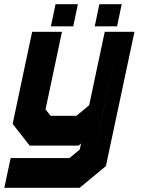

<svg xmlns="http://www.w3.org/2000/svg" viewBox="-40 -691 685 911"><path d="M101 0 20 -103 112.5 -540H254L176 -172L200 -141.5H322.5L383 -191.5L457 -540H598L462.5 97L338 200H-19.5L10.5 59H289.5L338.5 18.5L344.5 -10L332.5 0ZM53.5 131.5H308L404 50.5L515 -470L451 -171L329.5 -71H152L97 -142.5L167 -470L97 -142.5L152 -71H329.5L451 -171L404 50.5L308 131.5H53.5ZM409.5 -566 431.5 -671H537.5L515.5 -566ZM201.5 -566 223.5 -671H329.5L307.5 -566ZM264 -613H263.5L265.5 -623H266ZM473 -613H472.5L474.5 -623H475Z"/></svg>

Font: Tourney Black
Style: Italic
Weight: 900
Italic angle: -12°
Version: Version 1.015